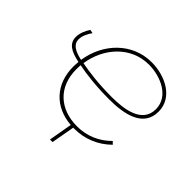

<svg xmlns="http://www.w3.org/2000/svg" viewBox="-163 -695 1001 1001"><g transform="rotate(45 338.0 -194.0)"><path d="M376 7C455 7 524 -22 579 -76L565 -90C514 -39 451 -12 379 -12C252 -12 166 -90 166 -220L167 -251C221 -240 301 -230 398 -230C506 -230 626 -252 626 -367C626 -472 517 -524 419 -524C276 -524 170 -413 149 -272C95 -284 64 -302 64 -339C64 -365 78 -392 93 -413L73 -417C58 -396 45 -364 45 -338C45 -291 80 -268 147 -255L145 -220C145 -88 227 -4 351 6L328 136H347L370 7ZM170 -269C189 -396 282 -505 417 -505C504 -505 607 -460 607 -366C607 -264 491 -248 398 -248C300 -248 219 -259 170 -269Z"/></g></svg>

Font: Fixel Display 20240404 Thin
Style: Italic
Weight: 100
Italic angle: -10°
Designer: AlfaBravo + MacPaw
Foundry: Kyrylo Tkachov, Marchela Mozhyna, Serhii Makarenko, Maria Weinstein, Zakhar Kryvoshyya
Version: Version 1.211;Glyphs 3.2 (3225)